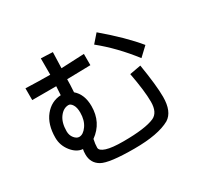

<svg xmlns="http://www.w3.org/2000/svg" viewBox="-167 -1003 1335 1272"><g transform="rotate(-30 500.0 -367.0)"><path d="M222.7 -121.1Q175.8 -125 138.7 -171.9Q101.6 -218.8 101.6 -277.3Q101.6 -378.9 150.4 -439.5Q199.2 -500 273.4 -503.9L277.3 -570.3H93.8V-660.2Q199.2 -656.2 281.2 -656.2V-781.2L371.1 -777.3L367.2 -656.2L543 -664.1V-578.1L363.3 -574.2Q363.3 -535.2 359.4 -476.6Q414.1 -429.7 414.1 -339.8Q414.1 -214.8 316.4 -144.5Q308.6 -109.4 308.6 -82Q308.6 -58.6 351.6 -44.9Q394.5 -31.2 480.5 -31.2Q648.4 -31.2 718.8 -62.5Q769.5 -85.9 769.5 -168Q769.5 -250 742.2 -394.5L828.1 -410.2Q855.5 -242.2 855.5 -156.2Q855.5 -43 793 -3.9Q703.1 46.9 519.5 46.9Q328.1 46.9 273.4 15.6Q218.8 -15.6 218.8 -82Q218.8 -105.5 222.7 -121.1ZM187.5 -277.3Q187.5 -246.1 205.1 -224.6Q222.7 -203.1 242.2 -203.1Q273.4 -203.1 300.8 -242.2Q328.1 -281.2 328.1 -339.8Q328.1 -378.9 314.5 -400.4Q300.8 -421.9 285.2 -421.9Q246.1 -421.9 216.8 -382.8Q187.5 -343.8 187.5 -277.3ZM925.8 -511.7 859.4 -449.2Q753.9 -585.9 632.8 -683.6L687.5 -746.1Q839.8 -617.2 925.8 -511.7Z"/></g></svg>

Font: WenQuanYi Micro Hei Mono
Style: Regular
Weight: 400
Foundry: Ascender Corporation
Version: Version 0.2.0-beta